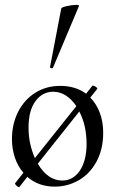

<svg xmlns="http://www.w3.org/2000/svg" viewBox="-20 -751 470 787"><path d="M403 -207Q403 -139 375.5 -88.5Q348 -38 302.5 -12Q257 14 204 14Q138 14 92 -26L59 16H58Q54 16 47 9.5Q40 3 42 0L76 -43Q53 -69 41 -105Q29 -141 29 -181Q29 -243 54.5 -293Q80 -343 125 -371Q170 -399 227 -399Q289 -399 333 -367L359 -400H361Q366 -400 373.5 -394.5Q381 -389 378 -386L350 -351Q375 -326 389 -289Q403 -252 403 -207ZM123 -103 293 -316Q274 -344 250 -359.5Q226 -375 198 -375Q154 -375 125.5 -336.5Q97 -298 97 -228Q97 -162 123 -103ZM305 -294 135 -80Q176 -11 235 -11Q279 -11 306.5 -50.5Q334 -90 335 -159Q335 -237 305 -294ZM193 -471Q190 -471 187 -473Q184 -475 185 -476L231 -716Q232 -721 254 -726Q276 -731 292 -731Q305 -731 304 -727L197 -473Q195 -471 193 -471Z"/></svg>

Font: Cormorant Upright Medium
Style: Regular
Weight: 500
Designer: Christian Thalmann (Catharsis Fonts)
Foundry: Catharsis Fonts
Version: Version 3.302